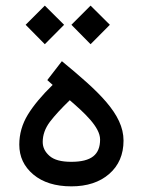

<svg xmlns="http://www.w3.org/2000/svg" viewBox="-20 -662 506 680"><path d="M166.5 -361.3C127.9 -323.7 98.6 -288.6 78.6 -255.9C58.6 -223.1 48.3 -187.5 48.3 -149.9C48.3 -106.9 64.9 -71.8 98.1 -43.9C131.3 -16.1 176.3 -2 232.9 -2C288.1 -2 333 -16.6 366.7 -45.9C400.4 -75.2 417.5 -114.7 417.5 -164.1C417.5 -258.8 328.1 -338.9 199.2 -445.3L147.5 -378.4ZM334.5 -168C334.5 -114.7 304.2 -88.9 232.4 -88.9C196.8 -88.9 171.4 -95.7 155.3 -109.9C139.2 -124 131.3 -140.1 131.3 -159.2C131.3 -184.1 139.6 -207.5 156.7 -230.5C173.8 -252.9 197.3 -278.3 227.1 -307.1C277.3 -263.7 334.5 -212.4 334.5 -168ZM232.9 -574.2 300.8 -505.4 369.1 -574.2 300.8 -642.1ZM70.8 -574.2 138.7 -505.4 207 -574.2 138.7 -642.1Z"/></svg>

Font: Vazirmatn
Style: Regular
Weight: 400
Designer: Saber Rastikerdar
Foundry: Saber Rastikerdar
Version: Version 33.003